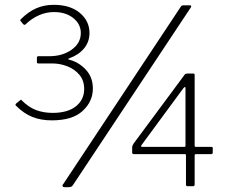

<svg xmlns="http://www.w3.org/2000/svg" viewBox="-20 -772 933 796"><path d="M66 -684Q62 -687 66 -692Q97 -723 130 -737.5Q163 -752 203 -752Q271 -752 311 -718.5Q351 -685 351 -635Q351 -599 329 -572Q307 -545 269 -531Q262 -528 262 -527Q262 -526 269 -524Q307 -514 336 -483Q365 -452 365 -405Q365 -351 322.5 -312Q280 -273 195 -273Q150 -273 114.5 -287Q79 -301 46 -334Q44 -336 44 -337.5Q44 -339 46 -342L63 -356Q68 -361 70 -356Q99 -327 130 -315.5Q161 -304 198 -304Q261 -304 295 -331.5Q329 -359 329 -403Q329 -438 309.5 -461.5Q290 -485 259.5 -497Q229 -509 196 -509H139Q133 -509 133 -514V-533Q133 -539 139 -539H185Q239 -539 277 -566Q315 -593 315 -635Q315 -672 284 -697Q253 -722 204 -722Q171 -722 141 -708.5Q111 -695 87 -672Q85 -669 82 -669Q79 -669 76 -672L66 -684ZM282 -4Q277 4 266 4H248Q241 4 239.5 -0.5Q238 -5 243 -10L730 -745Q733 -749 736 -749.5Q739 -750 743 -750H766Q770 -750 772 -748.5Q774 -747 771 -741ZM746 -463Q747 -465 750 -466Q753 -467 756 -467H782Q787 -467 787 -461V-168Q787 -163 792 -163H855Q862 -163 862 -159V-139Q862 -133 855 -133H792Q787 -133 787 -127V-7Q787 0 780 0H757Q751 0 751 -7V-129Q751 -133 746 -133H536Q528 -133 528 -139V-161Q528 -165 529.5 -168.5Q531 -172 534 -177L746 -463ZM743 -163Q749 -163 749 -167V-404Q749 -411 747 -411.5Q745 -412 740 -406L567 -171Q561 -163 571 -163Z"/></svg>

Font: Libre Franklin ExtraLight
Style: Regular
Weight: 250
Designer: Pablo Impallari, Rodrigo Fuenzalida, Nhung Nguyen
Foundry: Impallari Type
Version: Version 3.000